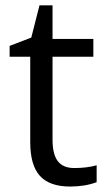

<svg xmlns="http://www.w3.org/2000/svg" viewBox="-20 -680 408 710"><path d="M91.8 -154.3V-470.2H15.6V-510.3L95.7 -541L126 -660.2H174.3V-536.1H325.2V-470.2H174.3V-162.6Q174.3 -109.4 193.8 -84Q213.4 -58.6 254.4 -58.6Q301.3 -58.6 337.4 -68.8V-6.3Q294.4 9.8 239.3 9.8Q163.1 9.8 127.4 -29.8Q91.8 -69.3 91.8 -154.3Z"/></svg>

Font: Viking Open Sans
Style: Regular
Weight: 400
Foundry: Ascender Corporation
Version: Version 2.001